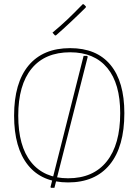

<svg xmlns="http://www.w3.org/2000/svg" viewBox="-20 -874 667 925"><path d="M317.9 -642.1Q445.3 -642.1 512.2 -561.5Q579.1 -480.5 579.1 -329.1Q579.1 -167 508.8 -81.1Q438.5 4.9 308.1 4.9Q182.1 4.9 115.2 -78.1Q47.9 -161.6 47.9 -316.9Q47.9 -474.6 117.7 -558.6Q187.5 -642.1 317.9 -642.1ZM317.9 -622.1Q196.8 -622.1 132.3 -543.5Q67.9 -464.8 67.9 -316.9Q67.9 -169.9 129.9 -92.8Q192.4 -15.1 308.1 -15.1Q429.2 -15.1 494.1 -96.2Q559.1 -177.2 559.1 -329.1Q559.1 -471.2 497.1 -546.4Q434.6 -622.1 317.9 -622.1ZM242.2 30.8H226.1L223.1 27.8L382.8 -605H398.9L402.8 -601.1ZM394 -842.8 393.1 -837.9Q360.8 -805.7 321.8 -769Q280.8 -730.5 249 -703.1L244.1 -704.1L232.9 -716.8Q270.5 -748 303.2 -778.8Q326.2 -800.3 378.9 -854L383.8 -853Z"/></svg>

Font: Datalegreya
Style: Gradient
Weight: 400
Designer: Figs Lab
Foundry: Figs Lab
Version: Version 1.002;PS 001.002;hotconv 1.0.70;makeotf.lib2.5.58329